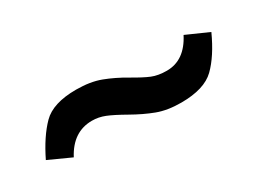

<svg xmlns="http://www.w3.org/2000/svg" viewBox="-27 -651 885 661"><g transform="rotate(-30 416.0 -320.0)"><path d="M59 -272Q95 -346 136.5 -388Q178 -430 270 -430Q326 -430 367 -414.5Q408 -399 449.5 -374.5Q491 -350 515.5 -340Q540 -330 574 -330Q645 -330 685 -408L773 -369Q738 -292 696 -251Q654 -210 562 -210Q508 -210 468 -225Q428 -240 384 -265Q340 -290 315 -300Q290 -310 264 -310Q188 -310 147 -232Z"/></g></svg>

Font: Fix15 Mono
Style: Bold
Weight: 700
Designer: Carrois Corporate & Edenspiekermann AG
Foundry: Carrois Corporate GbR & Edenspiekermann AG
Version: Version 3.206